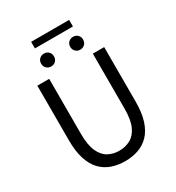

<svg xmlns="http://www.w3.org/2000/svg" viewBox="-214 -1034 1073 1173"><g transform="rotate(-30 322.5 -447.5)"><path d="M322.8 12Q272.5 12 229.4 -2.9Q186.3 -17.9 154.4 -50.6Q122.5 -83.4 104.7 -137.9Q87 -192.4 87 -271V-656.3H170.5V-268.7Q170.5 -189.9 190.8 -144.6Q211.1 -99.4 245.5 -80.4Q280 -61.4 322.8 -61.4Q366.3 -61.4 401.6 -80.4Q436.9 -99.4 457.7 -144.6Q478.4 -189.9 478.4 -268.7V-656.3H558.5V-271Q558.5 -192.4 540.6 -137.9Q522.7 -83.4 490.8 -50.6Q459 -17.9 416.1 -2.9Q373.1 12 322.8 12ZM219.5 -715.5Q200.2 -715.5 187.2 -728.2Q174.2 -741 174.2 -760.9Q174.2 -780.9 187.2 -793.4Q200.2 -806 219.5 -806Q239.3 -806 252 -793.4Q264.7 -780.9 264.7 -760.9Q264.7 -741 252 -728.2Q239.3 -715.5 219.5 -715.5ZM188.1 -860.8V-907.2H456.1V-860.8ZM424.7 -715.5Q405.5 -715.5 392.5 -728.2Q379.5 -741 379.5 -760.9Q379.5 -780.9 392.5 -793.4Q405.5 -806 424.7 -806Q444.5 -806 457.2 -793.4Q470 -780.9 470 -760.9Q470 -741 457.2 -728.2Q444.5 -715.5 424.7 -715.5Z"/></g></svg>

Font: Source Sans Variable
Style: Regular
Weight: 200
Designer: Paul D. Hunt
Foundry: Adobe Systems Incorporated
Version: Version 3.006;hotconv 1.0.111;makeotfexe 2.5.65597